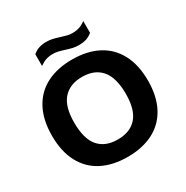

<svg xmlns="http://www.w3.org/2000/svg" viewBox="-208 -1114 1258 1298"><g transform="rotate(-30 420.5 -465.0)"><path d="M46 -370Q46 -493 91.5 -578.2Q137 -663.5 221 -706.5Q305 -749.5 420.5 -749.5Q536 -749.5 620 -706.2Q704 -663 749.5 -577.8Q795 -492.5 795 -370Q795 -247.5 749.5 -162.2Q704 -77 619.8 -33.8Q535.5 9.5 420.5 9.5Q305 9.5 221 -33.5Q137 -76.5 91.5 -161.8Q46 -247 46 -370ZM620.5 -366.5Q620.5 -493.5 568.8 -553.8Q517 -614 420.5 -614Q324.5 -614 272.5 -555.2Q220.5 -496.5 220.5 -373.5Q220.5 -245 271.8 -185.5Q323 -126 420.5 -126Q517.5 -126 569 -185Q620.5 -244 620.5 -366.5ZM412.5 -829.5Q385 -838.5 366.2 -842.8Q347.5 -847 327.5 -847Q296.5 -847 272.8 -839Q249 -831 224 -813V-904Q245 -922.5 270.5 -931.2Q296 -940 331 -940Q355.5 -940 377 -935Q398.5 -930 428.5 -920.5Q457 -911.5 475.2 -907Q493.5 -902.5 513.5 -902.5Q544.5 -902.5 568.5 -910.5Q592.5 -918.5 617 -936V-845Q596 -827 570.8 -818.5Q545.5 -810 510 -810Q485.5 -810 464 -815Q442.5 -820 412.5 -829.5Z"/></g></svg>

Font: Encode Sans Semi Expanded
Style: Bold
Weight: 700
Width: 6
Designer: Multiple Designers
Foundry: Impallari Type
Version: Version 2.000